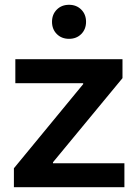

<svg xmlns="http://www.w3.org/2000/svg" viewBox="-20 -781 572 801"><path d="M201 -100H499V0H38V-79L327 -430V-434H44V-534H491V-455L201 -104ZM197 -690Q197 -721 217 -741Q237 -761 268 -761Q299 -761 319 -741Q339 -721 339 -690Q339 -659 319 -639Q299 -619 268 -619Q237 -619 217 -639Q197 -659 197 -690Z"/></svg>

Font: CMG Sans SemiBold
Style: Regular
Weight: 600
Designer: Julieta Ulanovsky
Foundry: Julieta Ulanovsky
Version: Version 7.200